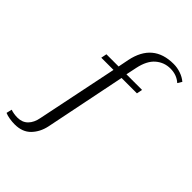

<svg xmlns="http://www.w3.org/2000/svg" viewBox="-308 -816 1112 1112"><g transform="rotate(45 247.5 -260.5)"><path d="M-49 175 -41 141Q-15 150 15 150Q54 150 78.5 125.5Q103 101 111 57L213 -439H113L120 -474H220L233 -540Q268 -710 435 -710Q465 -710 494 -700Q523 -690 544 -672L528 -646Q493 -678 441 -678Q390 -678 351.5 -645Q313 -612 298 -541L284 -474H412L405 -439H279L178 59Q166 115 130 152Q94 189 31 189Q11 189 -11 185.5Q-33 182 -49 175Z"/></g></svg>

Font: Trirong Light
Style: Italic
Weight: 300
Italic angle: -12°
Designer: Katatrad Team
Foundry: CadsonDemak
Version: Version 1.001